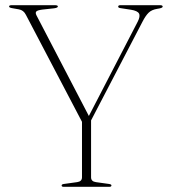

<svg xmlns="http://www.w3.org/2000/svg" viewBox="-20 -720 656 740"><path d="M409.5 -5.5Q409.5 0 401.5 0H225.5Q217.5 0 217.5 -5Q217.5 -10 226.5 -11L277 -18Q296 -20.5 296 -36.5V-250.5L80 -662.5Q71 -681 52.5 -684L27 -688.5Q15 -690.5 15 -695Q15 -700 25 -700H191.5Q203 -700 203 -695Q203 -690 188.5 -688L142.5 -683Q124.5 -680.5 120 -675.8Q115.5 -671 120.5 -661L322.5 -273L510.5 -636Q521.5 -657 515.8 -667.8Q510 -678.5 484.5 -682.5L445.5 -688.5Q435.5 -689.5 435.5 -694.5Q435.5 -700 444 -700H597Q607 -700 607 -694.5Q607 -690 594.5 -687.5L586 -686Q564.5 -682.5 552.8 -671Q541 -659.5 529 -636L331 -256V-36.5Q331 -20.5 350 -18L400 -11Q409.5 -9.5 409.5 -5.5Z"/></svg>

Font: Fraunces 72pt S000 Thin
Style: Regular
Weight: 100
Version: Version 1.000; ttfautohint (v1.8.3)